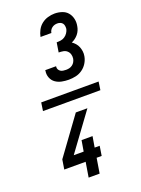

<svg xmlns="http://www.w3.org/2000/svg" viewBox="-185 -933 870 1182"><g transform="rotate(-20 250.0 -342.5)"><path d="M434 -313H58L66 -367H442ZM274 -440Q251 -440 228.5 -444.5Q206 -449 188 -461.5Q170 -474 161.5 -495.5Q153 -517 157 -540V-545H228V-543Q226 -533 230.5 -524.5Q235 -516 242.5 -511Q250 -506 259.5 -504.5Q269 -503 279 -503Q290 -503 300.5 -505.5Q311 -508 320.5 -515Q330 -522 335.5 -532Q341 -542 343 -553Q345 -568 341 -581.5Q337 -595 326.5 -604.5Q316 -614 301.5 -616.5Q287 -619 272 -619L282 -682Q296 -682 309.5 -684Q323 -686 335 -694Q347 -702 355 -714Q363 -726 366 -739Q367 -749 365.5 -759Q364 -769 358.5 -776Q353 -783 344 -786.5Q335 -790 325 -790Q316 -790 307 -787.5Q298 -785 290 -779Q282 -773 277 -764.5Q272 -756 271 -747H200V-748Q204 -769 215 -790Q226 -811 244.5 -825.5Q263 -840 285.5 -846.5Q308 -853 330 -853Q354 -853 377 -845.5Q400 -838 414.5 -821Q429 -804 434.5 -780.5Q440 -757 435 -732Q433 -719 427.5 -706Q422 -693 413 -682Q404 -671 392.5 -662.5Q381 -654 369 -649Q381 -641 391 -629.5Q401 -618 406.5 -604Q412 -590 414 -574.5Q416 -559 413 -543Q409 -520 396 -499Q383 -478 363 -464Q343 -450 320 -445Q297 -440 274 -440ZM182 168 198 70H58L68 7L245 -236H321L143 7H208L220 -64H292L280 7H313L303 70H270L254 168Z"/></g></svg>

Font: Iosevka Term Curly Md Obl
Style: Regular
Weight: 500
Italic angle: -9°
Designer: Belleve Invis
Foundry: Belleve Invis
Version: Version 32.3.0